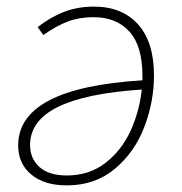

<svg xmlns="http://www.w3.org/2000/svg" viewBox="-20 -551 550 581"><path d="M446 -323Q446 -244 417 -167.5Q388 -91 328 -40.5Q268 10 182 10Q114 10 74.5 -23Q35 -56 35 -111Q35 -285 411 -308V-322Q411 -412 371.5 -455.5Q332 -499 263 -499Q220 -499 185.5 -486Q151 -473 111 -445L94 -469Q134 -500 175 -515.5Q216 -531 264 -531Q350 -531 398 -477Q446 -423 446 -323ZM409 -280Q240 -269 155.5 -227.5Q71 -186 71 -112Q71 -71 99.5 -45.5Q128 -20 182 -20Q250 -20 299 -58Q348 -96 375 -155Q402 -214 409 -280Z"/></svg>

Font: FiraGO UltraLight
Style: Italic
Weight: 200
Italic angle: -8°
Designer: bBox Type GmbH
Foundry: bBox Type GmbH
Version: Version 1.001